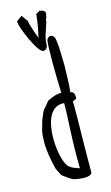

<svg xmlns="http://www.w3.org/2000/svg" viewBox="-132 -904 555 961"><g transform="rotate(-15 146.0 -423.0)"><path d="M159.2 -844.7C155.8 -811 149.4 -770 139.2 -726.6L128.9 -753.9C117.2 -787.1 109.9 -813 108.9 -823.2L85.4 -855.5L56.6 -834C57.1 -814.9 68.8 -781.2 90.8 -732.9C115.2 -682.6 133.3 -657.2 146.5 -657.2C162.1 -657.2 169.9 -668.9 169.9 -691.4C169.9 -707 175.8 -730.5 187 -761.2L198.7 -798.3C198.7 -799.3 197.8 -801.8 197.8 -803.2L204.6 -817.4C204.6 -817.9 204.1 -821.8 204.1 -823.2C206.1 -828.1 207.5 -831.5 207.5 -835.4C207.5 -846.2 198.7 -853.5 179.2 -856.4ZM178.7 -702.6C176.3 -684.6 174.8 -646 174.8 -595.7C174.8 -548.8 175.8 -491.7 178.2 -431.6C153.8 -432.1 134.8 -423.8 119.6 -417L105 -411.1C101.1 -405.8 94.2 -397.5 89.8 -392.1C78.6 -379.9 68.4 -368.2 63.5 -355L64 -355.5C62 -350.1 58.6 -342.8 56.2 -337.4C52.2 -327.6 48.3 -318.4 47.9 -314.9L48.3 -315.4C45.9 -305.7 43.5 -297.9 41.5 -291.5V-292C36.1 -273.9 33.7 -264.6 32.2 -239.7C31.7 -231.4 31.2 -223.1 31.2 -215.8C31.2 -166 41 -118.7 48.3 -90.3L47.9 -90.8C51.8 -72.8 52.2 -70.8 59.6 -57.6L64 -48.8C66.4 -42.5 68.8 -37.1 73.2 -32.2L77.1 -29.3C90.3 -19 115.2 -1 124.5 1.5C137.7 5.9 162.6 9.3 182.1 9.3C198.7 9.3 213.9 5.4 220.2 -5.4C220.2 -69.3 220.7 -128.4 221.7 -185.1C222.7 -241.7 223.6 -298.8 223.6 -363.3C220.2 -375 224.1 -376 228.5 -377.4C233.9 -379.4 238.8 -381.8 243.2 -383.8C244.1 -418 233.9 -420.4 222.7 -422.4C226.6 -453.1 228 -518.1 229 -558.6C229 -566.9 229 -575.7 228.5 -583.5C228.5 -585.4 228 -587.4 228 -590.3C227.5 -631.8 226.6 -678.2 219.2 -706.1C213.4 -715.3 207 -720.7 199.2 -720.7C191.9 -720.7 185.5 -715.8 179.7 -706.1ZM80.1 -220.2C80.1 -299.3 103 -378.4 169.4 -378.4C171.9 -378.4 175.8 -378.4 178.7 -377.9C178.2 -334.5 176.8 -305.2 174.8 -268.6C172.4 -214.8 169.9 -163.1 169.9 -104C169.9 -84.5 169.9 -64.9 170.4 -43C166 -43 162.6 -44.9 156.7 -47.4L144.5 -51.8C136.7 -53.7 127 -60.5 118.7 -66.4H118.2V-66.9C96.7 -84.5 80.1 -152.3 80.1 -220.2Z"/></g></svg>

Font: Amatic Mod Bold ONEptTWO
Style: Bold
Weight: 700
Designer: David Occhino Design
Foundry: David Occhino Design
Version: Version 1.2